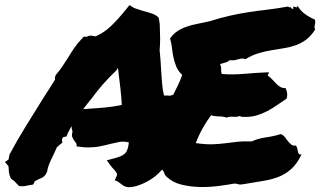

<svg xmlns="http://www.w3.org/2000/svg" viewBox="-90 -745 1290 773"><path d="M-70.3 -92.8 -55.7 -102.5 -51.8 -123Q-19.5 -182.6 14.2 -237.3Q47.9 -292 84 -349.6Q95.7 -368.2 107.9 -386.7Q120.1 -405.3 131.8 -424.8Q129.9 -433.6 134.8 -443.4Q151.4 -462.9 161.6 -478.5Q171.9 -494.1 182.6 -510.7Q194.3 -530.3 207.5 -549.8Q220.7 -569.3 238.3 -587.9L247.1 -597.7L257.8 -596.7Q261.7 -598.6 266.1 -600.1Q270.5 -601.6 277.3 -601.6L294.9 -598.6Q329.1 -613.3 357.9 -641.1Q386.7 -668.9 418 -708L431.6 -724.6L446.3 -714.8Q451.2 -711.9 461.4 -709Q471.7 -706.1 482.4 -702.1Q502 -697.3 520.5 -690.9Q539.1 -684.6 548.8 -673.8Q552.7 -654.3 553.2 -645.5Q553.7 -636.7 553.7 -627.9Q554.7 -607.4 554.7 -587.4Q554.7 -567.4 552.7 -543Q556.6 -505.9 558.6 -463.9Q560.5 -435.5 562.5 -409.7Q564.5 -383.8 570.3 -360.4Q576.2 -360.4 583.5 -360.4Q590.8 -360.4 592.8 -359.4Q597.7 -361.3 607.4 -363.3Q617.2 -382.8 626.5 -401.9Q635.7 -420.9 643.6 -443.4Q627 -459 619.6 -477.1Q612.3 -495.1 608.4 -513.7Q604.5 -532.2 602.5 -551.3Q600.6 -570.3 594.7 -589.8Q606.4 -607.4 623 -618.7Q639.6 -629.9 660.2 -637.2Q680.7 -644.5 704.1 -648.9Q727.5 -653.3 752.9 -659.2Q799.8 -673.8 836.9 -682.1Q874 -690.4 909.2 -695.8Q944.3 -701.2 982.4 -705.6Q1020.5 -710 1070.3 -718.8Q1071.3 -715.8 1074.2 -715.8Q1077.1 -715.8 1081.1 -715.8Q1083 -709 1090.8 -709V-718.8Q1092.8 -718.8 1095.7 -717.8Q1098.6 -716.8 1101.6 -715.8Q1104.5 -714.8 1106 -716.3Q1107.4 -717.8 1107.4 -722.7Q1119.1 -702.1 1137.2 -689Q1155.3 -675.8 1177.7 -666Q1179.7 -657.2 1179.2 -653.3Q1178.7 -649.4 1177.7 -646Q1176.8 -642.6 1176.3 -638.2Q1175.8 -633.8 1178.7 -626Q1162.1 -599.6 1142.1 -585Q1122.1 -570.3 1099.6 -562.5Q1077.1 -554.7 1052.2 -550.8Q1027.3 -546.9 1001.5 -542.5Q975.6 -538.1 949.7 -530.3Q923.8 -522.5 898.4 -506.8Q890.6 -509.8 884.3 -509.3Q877.9 -508.8 871.1 -506.8Q864.3 -504.9 855.5 -502.9Q846.7 -501 835 -502.9Q828.1 -496.1 817.4 -493.2Q806.6 -490.2 795.9 -487.3Q800.8 -476.6 800.3 -465.8Q799.8 -455.1 802.7 -447.3Q843.8 -443.4 893.6 -447.8Q943.4 -452.1 992.2 -454.1Q992.2 -449.2 990.2 -447.3Q988.3 -445.3 988.3 -440.4Q997.1 -434.6 1005.4 -425.8Q1013.7 -417 1021.5 -408.7Q1029.3 -400.4 1038.6 -395Q1047.9 -389.6 1059.6 -390.6Q1064.5 -380.9 1065.9 -370.1Q1067.4 -359.4 1063.5 -347.7Q1043.9 -335 1025.4 -321.8Q1006.8 -308.6 986.3 -297.9Q965.8 -287.1 942.9 -280.3Q919.9 -273.4 892.6 -274.4Q887.7 -274.4 883.8 -274.4Q879.9 -274.4 876 -278.3Q865.2 -273.4 849.1 -274.9Q833 -276.4 822.3 -271.5Q808.6 -276.4 791 -276.4Q773.4 -276.4 759.8 -281.2Q741.2 -255.9 725.6 -228Q710 -200.2 698.2 -168.9Q738.3 -163.1 765.1 -164.1Q792 -165 814.9 -168Q837.9 -170.9 862.8 -173.8Q887.7 -176.8 923.8 -175.8Q949.2 -187.5 980.5 -191.9Q1011.7 -196.3 1040 -205.1Q1049.8 -202.1 1056.2 -193.8Q1062.5 -185.5 1068.8 -177.2Q1075.2 -168.9 1082.5 -163.1Q1089.8 -157.2 1100.6 -159.2Q1105.5 -154.3 1106.9 -147.5Q1108.4 -140.6 1109.4 -134.8Q1110.4 -128.9 1113.3 -125.5Q1116.2 -122.1 1124 -123Q1105.5 -85 1082.5 -64.5Q1059.6 -43.9 1030.8 -32.7Q1002 -21.5 966.3 -16.1Q930.7 -10.7 886.7 -2.9Q876 -1 869.1 -3.4Q862.3 -5.9 853.5 -5.9Q826.2 -1 788.6 3.9Q751 8.8 712.9 7.8Q674.8 6.8 639.6 -2Q604.5 -10.7 581.1 -33.2Q574.2 -39.1 571.8 -47.4Q569.3 -55.7 562.5 -62.5Q550.8 -47.9 534.7 -35.2Q518.6 -22.5 500 -12.7Q481.4 -2.9 462.4 2.9Q443.4 8.8 424.8 8.8Q411.1 5.9 405.8 2Q400.4 -2 395.5 -5.9Q392.6 -7.8 390.1 -9.8Q387.7 -11.7 384.8 -13.7L372.1 -19.5L378.9 -34.2Q382.8 -42 379.9 -47.9Q377 -53.7 368.2 -63.5Q365.2 -66.4 362.3 -69.8Q359.4 -73.2 356.4 -77.1L339.8 -99.6L373 -108.4Q403.3 -116.2 414.6 -128.4Q425.8 -140.6 428.7 -171.9Q406.2 -176.8 389.6 -173.3Q373 -169.9 356.4 -166Q334 -160.2 312 -155.8Q290 -151.4 264.6 -151.4Q247.1 -151.4 229.5 -154.3L218.8 -155.3L217.8 -166Q216.8 -168 215.3 -170.4Q213.9 -172.9 211.9 -174.8Q207 -180.7 202.1 -190.4Q197.3 -200.2 202.1 -214.8Q200.2 -219.7 199.2 -225.6Q198.2 -231.4 198.2 -237.3Q193.4 -229.5 189.9 -222.2Q186.5 -214.8 182.6 -208L177.7 -195.3L165 -193.4Q163.1 -191.4 161.1 -187.5Q159.2 -183.6 159.2 -181.6L161.1 -170.9L150.4 -162.1Q147.5 -159.2 145 -157.2Q142.6 -155.3 139.6 -153.3Q134.8 -142.6 130.4 -132.8Q126 -123 121.1 -113.3Q113.3 -97.7 107.4 -83Q101.6 -68.4 99.6 -53.7L92.8 -41Q86.9 -33.2 79.1 -29.3Q71.3 -25.4 63.5 -22.5Q60.5 -20.5 56.2 -18.6Q51.8 -16.6 49.8 -14.6L43.9 -2L30.3 0Q16.6 2.9 11.2 3.9Q5.9 4.9 -1 4.9L-13.7 3.9Q-24.4 -7.8 -30.8 -14.2Q-37.1 -20.5 -45.9 -25.4Q-54.7 -45.9 -54.7 -60.5Q-54.7 -75.2 -57.6 -78.1ZM277.3 -346.7Q269.5 -336.9 261.2 -326.7Q252.9 -316.4 245.1 -305.7Q252.9 -306.6 258.8 -306.6Q264.6 -306.6 271.5 -307.6Q306.6 -309.6 335.9 -312.5Q365.2 -315.4 400.4 -322.3Q398.4 -358.4 394 -396Q389.6 -433.6 384.8 -471.7L378.9 -461.9Q350.6 -435.5 324.2 -405.3Q297.9 -375 278.3 -347.7Z"/></svg>

Font: Permanent Marker
Style: Regular
Weight: 400
Designer: Font Diner, Inc
Foundry: Font Diner, Inc
Version: Version 1.000